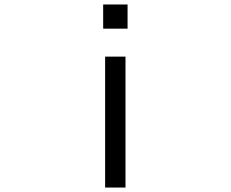

<svg xmlns="http://www.w3.org/2000/svg" viewBox="-20 -820 1040 865"><path d="M444.8 -690.9V-799.8H554.7V-690.9ZM453.6 24.9V-564.9H545.4V24.9Z"/></svg>

Font: BIZ UDGothic
Style: Regular
Weight: 400
Monospace: yes
Designer: TypeBank Co., Ltd.
Foundry: Morisawa Inc.
Version: Version 1.05